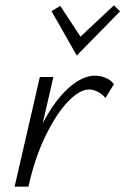

<svg xmlns="http://www.w3.org/2000/svg" viewBox="-20 -703 472 723"><path d="M409 -386 377 -334Q365 -349 348 -357.5Q331 -366 315 -366Q280 -366 236.5 -321Q193 -276 152.5 -193.5Q112 -111 88 -4L87 0H35L130 -413H181L141 -239Q186 -325 238 -371.5Q290 -418 337 -418Q358 -418 377.5 -410Q397 -402 409 -386ZM174 -661 207 -681 283 -565 409 -683 432 -660 269 -494Z"/></svg>

Font: Ysabeau Semilight
Style: Italic
Weight: 300
Italic angle: -12°
Designer: Christian Thalmann (Catharsis Fonts)
Version: Version 0.003